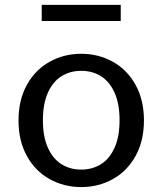

<svg xmlns="http://www.w3.org/2000/svg" viewBox="-20 -748 660 780"><path d="M55.2 -258.8Q55.2 -341.7 89.2 -403.2Q123.3 -464.7 181.6 -497.1Q239.8 -529.5 310 -529.5Q380.2 -529.5 438.4 -497.1Q496.7 -464.7 530.8 -403.2Q564.8 -341.7 564.8 -258.8Q564.8 -175.8 530.8 -114.3Q496.7 -52.8 438.4 -20.4Q380.2 12 310 12Q239.8 12 181.6 -20.4Q123.3 -52.8 89.2 -114.3Q55.2 -175.8 55.2 -258.8ZM465.7 -259.7Q465.7 -326.8 445.2 -371.9Q424.8 -417 389.8 -438.7Q354.7 -460.3 310 -460.3Q265.3 -460.3 230.2 -438.7Q195.2 -417 174.8 -371.9Q154.3 -326.8 154.3 -259.7Q154.3 -192.3 174.8 -147.3Q195.2 -102.3 230.2 -80.7Q265.3 -59 310 -59Q354.7 -59 389.8 -80.7Q424.8 -102.3 445.2 -147.3Q465.7 -192.3 465.7 -259.7ZM149.5 -728.3H470.5V-662.8H149.5Z"/></svg>

Font: Monaspace Xenon Var
Style: Regular
Weight: 400
Designer: Riley Cran and the Lettermatic Team
Version: Version 1.000 (Monaspace Xenon Var)